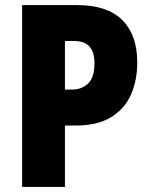

<svg xmlns="http://www.w3.org/2000/svg" viewBox="-20 -734 591 754"><path d="M283 -714Q401 -714 460 -655.5Q519 -597 519 -489Q519 -419 494.5 -363Q470 -307 416.5 -274Q363 -241 277 -241H235V0H67V-714ZM272 -573H235V-382H260Q301 -382 326 -406Q351 -430 351 -486Q351 -573 272 -573Z"/></svg>

Font: Noto Sans Bengali Condensed ExtraBold
Style: Regular
Weight: 800
Width: 3
Designer: Joana Ranito - Universal Thirst; Jelle Bosma - Monotype Design Team
Foundry: Universal Thirst ehf.
Version: Version 3.000; ttfautohint (v1.8.4.7-5d5b)